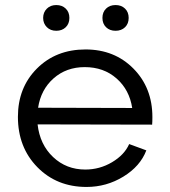

<svg xmlns="http://www.w3.org/2000/svg" viewBox="-20 -721 675 761"><path d="M318 -49Q375 -49 424 -78Q473 -107 492 -150L560 -125Q536 -62 469 -21Q402 20 323 20Q205 20 128 -58.5Q51 -137 51 -258Q51 -374 126.5 -449.5Q202 -525 319 -525Q434 -525 509 -449Q584 -373 584 -257Q584 -238 583 -227L129 -228Q138 -148 190.5 -98.5Q243 -49 318 -49ZM131 -294 504 -293Q493 -365 442 -410Q391 -455 316 -455Q243 -455 192.5 -410.5Q142 -366 131 -294ZM203 -599Q180 -599 165.5 -613.5Q151 -628 151 -650Q151 -672 165.5 -686.5Q180 -701 203 -701Q226 -701 240.5 -687Q255 -673 255 -650Q255 -627 240.5 -613Q226 -599 203 -599ZM438 -599Q415 -599 400.5 -613Q386 -627 386 -650Q386 -673 400.5 -687Q415 -701 438 -701Q461 -701 475.5 -687Q490 -673 490 -650Q490 -627 475.5 -613Q461 -599 438 -599Z"/></svg>

Font: Metropolitano
Style: Regular
Weight: 400
Designer: Fonts by Alex Slobzheninov & Chris M. Simpson / Changes by Cristiano Sobral
Foundry: Fonts by Alex Slobzheninov & Chris M. Simpson / Changes by Cristiano Sobral
Version: Version 1.00;August 30, 2020;FontCreator 13.0.0.2681 64-bit